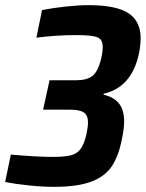

<svg xmlns="http://www.w3.org/2000/svg" viewBox="-33 -716 565 744"><path d="M-13 -11 9 -117Q110 -108 171 -108Q217 -108 241 -114Q265 -120 279 -138.5Q293 -157 302 -196Q308 -225 308 -242Q308 -269 292 -280Q276 -291 238 -291H134L159 -405H262Q304 -405 325.5 -422Q347 -439 359 -489Q365 -513 365 -534Q365 -564 343.5 -572Q322 -580 263 -580Q185 -580 108 -570L130 -677Q170 -685 220.5 -690.5Q271 -696 310 -696Q417 -696 464.5 -665Q512 -634 512 -568Q512 -534 502 -494Q471 -376 369 -353L368 -349Q408 -340 428 -315Q448 -290 448 -245Q448 -217 439 -175Q426 -109 399 -70Q372 -31 319 -11.5Q266 8 176 8Q132 8 78.5 2.5Q25 -3 -13 -11Z"/></svg>

Font: Saira Semi Condensed SemiBold
Style: Italic
Weight: 600
Width: 4
Italic angle: -12°
Designer: Hector Gatti with collaboration of the Omnibus-Type team
Foundry: Omnibus-Type
Version: Version 1.001; ttfautohint (v1.8)